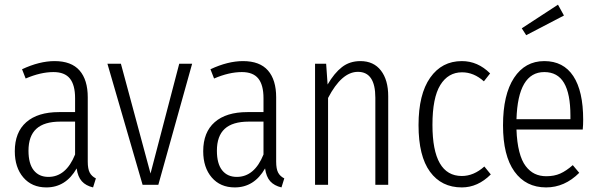

<svg xmlns="http://www.w3.org/2000/svg" viewBox="-20 -798 2584 829"><path d="M358.9 -100.1Q358.9 -68.8 367.4 -52.7Q376 -36.6 394 -27.8L381.8 11.2Q350.6 3.9 333.3 -15.4Q315.9 -34.7 311 -70.8Q264.2 11.2 180.2 11.2Q117.7 11.2 80.8 -31.7Q43.9 -74.7 43.9 -145Q43.9 -227.1 93.5 -270.5Q143.1 -314 234.9 -314H304.2V-374Q304.2 -431.2 281.7 -459Q259.3 -486.8 210.9 -486.8Q155.3 -486.8 90.8 -459L75.2 -499Q150.4 -534.2 215.8 -534.2Q288.1 -534.2 323.5 -493.7Q358.9 -453.1 358.9 -377.9ZM189 -34.2Q265.1 -34.2 304.2 -130.9V-272.9H240.2Q170.9 -272.9 137 -241.9Q103 -210.9 103 -147Q103 -91.3 125.7 -62.7Q148.4 -34.2 189 -34.2Z M809.6 -522.9 663.6 0H595.7L443.8 -522.9H502L629.9 -48.8L753.9 -522.9Z M1172.4 -100.1Q1172.4 -68.8 1180.9 -52.7Q1189.5 -36.6 1207.5 -27.8L1195.3 11.2Q1164.1 3.9 1146.7 -15.4Q1129.4 -34.7 1124.5 -70.8Q1077.6 11.2 993.7 11.2Q931.2 11.2 894.3 -31.7Q857.4 -74.7 857.4 -145Q857.4 -227.1 907 -270.5Q956.5 -314 1048.3 -314H1117.7V-374Q1117.7 -431.2 1095.2 -459Q1072.8 -486.8 1024.4 -486.8Q968.8 -486.8 904.3 -459L888.7 -499Q963.9 -534.2 1029.3 -534.2Q1101.6 -534.2 1137 -493.7Q1172.4 -453.1 1172.4 -377.9ZM1002.4 -34.2Q1078.6 -34.2 1117.7 -130.9V-272.9H1053.7Q984.4 -272.9 950.4 -241.9Q916.5 -210.9 916.5 -147Q916.5 -91.3 939.2 -62.7Q961.9 -34.2 1002.4 -34.2Z M1536.1 -534.2Q1593.3 -534.2 1624.8 -493.4Q1656.2 -452.6 1656.2 -382.8V0H1600.6V-376Q1600.6 -487.8 1525.4 -487.8Q1455.1 -487.8 1396.5 -375V0H1340.3V-522.9H1388.2L1394.5 -433.1Q1423.3 -482.4 1456.5 -508.3Q1489.7 -534.2 1536.1 -534.2Z M1974.1 -534.2Q2043 -534.2 2096.2 -481L2069.3 -446.8Q2025.9 -485.8 1975.1 -485.8Q1915 -485.8 1881.1 -430.9Q1847.2 -376 1847.2 -258.8Q1847.2 -38.1 1974.1 -38.1Q2025.4 -38.1 2071.3 -79.1L2099.1 -44.9Q2043 11.2 1974.1 11.2Q1886.2 11.2 1836.7 -56.4Q1787.1 -124 1787.1 -257.8Q1787.1 -391.1 1837.4 -462.6Q1887.7 -534.2 1974.1 -534.2Z M2415 -731 2252 -646 2232.9 -675.8 2389.2 -777.8ZM2498 -280.8Q2498 -258.3 2496.1 -238.8H2210Q2211.9 -183.1 2222.2 -143.3Q2232.4 -103.5 2249.8 -80.8Q2267.1 -58.1 2289.1 -47.6Q2311 -37.1 2338.9 -37.1Q2373 -37.1 2398.9 -48.6Q2424.8 -60.1 2453.1 -85L2481 -51.8Q2418 11.2 2337.9 11.2Q2250.5 11.2 2201.2 -57.4Q2151.9 -126 2151.9 -256.8Q2151.9 -389.6 2199.5 -461.9Q2247.1 -534.2 2330.1 -534.2Q2412.6 -534.2 2455.3 -469.5Q2498 -404.8 2498 -280.8ZM2442.9 -283.2V-298.8Q2442.9 -393.1 2415.3 -439.9Q2387.7 -486.8 2330.1 -486.8Q2216.3 -486.8 2210 -283.2Z"/></svg>

Font: Fira Sans Compressed Light
Style: Regular
Weight: 300
Width: 1
Designer: Carrois Corporate & Edenspiekermann AG
Foundry: Carrois Corporate GbR & Edenspiekermann AG
Version: Version 4.203;PS 004.203;hotconv 1.0.88;makeotf.lib2.5.64775